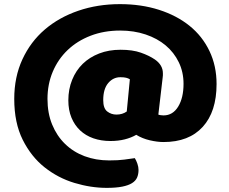

<svg xmlns="http://www.w3.org/2000/svg" viewBox="-20 -683 1109 930"><path d="M640 -30Q616 -16 584.5 -8Q553 0 515 0Q470 0 432.5 -13Q395 -26 368 -51.5Q341 -77 326 -113.5Q311 -150 311 -197Q311 -251 329.5 -296.5Q348 -342 381 -374Q414 -406 460.5 -424Q507 -442 564 -442Q622 -442 662 -428Q702 -414 730 -395Q769 -368 769 -328Q769 -323 769 -318Q769 -313 768 -308L747 -128Q751 -126 759 -125Q767 -124 772 -124Q817 -124 843 -166.5Q869 -209 869 -277Q869 -334 846 -381.5Q823 -429 782.5 -463Q742 -497 685.5 -516Q629 -535 562 -535Q484 -535 419 -510Q354 -485 307.5 -440.5Q261 -396 235.5 -335.5Q210 -275 210 -204Q210 -135 232.5 -80Q255 -25 295 14Q335 53 389.5 73.5Q444 94 509 94Q554 94 582.5 90Q611 86 633 83Q640 94 645.5 110Q651 126 651 140Q651 161 644 177Q637 193 619.5 204Q602 215 572 221Q542 227 497 227Q420 227 340.5 203Q261 179 196 127.5Q131 76 90 -6Q49 -88 49 -204Q49 -310 88.5 -395.5Q128 -481 197 -540Q266 -599 359.5 -631Q453 -663 561 -663Q664 -663 750 -635.5Q836 -608 898 -558Q960 -508 994.5 -436Q1029 -364 1029 -276Q1029 -142 962 -68.5Q895 5 772 5Q742 5 705.5 -3.5Q669 -12 640 -30ZM480 -198Q480 -158 499.5 -143Q519 -128 544 -128Q573 -128 594 -143L609 -299Q601 -304 590.5 -306.5Q580 -309 563 -309Q528 -309 504 -280.5Q480 -252 480 -198Z"/></svg>

Font: Baloo Paaji 2 ExtraBold
Style: Regular
Weight: 800
Designer: Shuchita Grover, Noopur Datye and Ek Type
Foundry: Ek Type
Version: Version 1.640;hotconv 1.0.111;makeotfexe 2.5.65597; ttfautoh